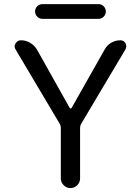

<svg xmlns="http://www.w3.org/2000/svg" viewBox="-20 -955 690 954"><path d="M191.4 -861.3Q175.8 -861.3 165 -872.1Q154.3 -882.8 154.3 -897.9Q154.3 -913.1 165 -923.8Q175.8 -934.6 191.4 -934.6H468.8Q484.4 -934.6 495.1 -923.8Q505.9 -913.1 505.9 -897.9Q505.9 -882.8 495.1 -872.1Q484.4 -861.3 468.8 -861.3ZM326.2 -418.9Q328.1 -416 331.1 -416Q334 -416 335.9 -418.9L500 -709Q511.7 -730.5 532.7 -742.7Q553.7 -754.9 578.1 -754.9Q594.7 -754.9 603.5 -740.2Q607.4 -732.4 607.4 -724.6Q607.4 -717.8 603.5 -710L382.8 -338.9Q377.9 -330.1 377.9 -320.3V-68.4Q377.9 -48.8 363.8 -34.7Q349.6 -20.5 330.1 -20.5Q310.5 -20.5 296.4 -34.7Q282.2 -48.8 282.2 -68.4V-320.3Q282.2 -330.1 277.3 -338.9L57.6 -709Q52.7 -716.8 52.7 -724.6Q52.7 -731.4 57.6 -739.3Q66.4 -754.9 84 -754.9Q108.4 -754.9 129.9 -742.2Q151.4 -729.5 164.1 -708Z"/></svg>

Font: Gen Jyuu GothicX Regular
Style: Regular
Weight: 400
Designer: [Source Han Sans]
Ryoko NISHIZUKA  (kana & ideographs); Paul D. Hunt (Latin, Greek & Cyrillic); Wenlong ZHANG  (bopomofo
Version: Version 1.002.20150607